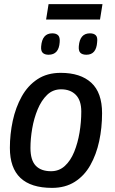

<svg xmlns="http://www.w3.org/2000/svg" viewBox="-20 -903 560 933"><path d="M233 10Q28 10 28 -184Q28 -251 42 -316Q56 -381 85.5 -434Q115 -487 162 -518Q209 -549 275 -549Q371 -549 423.5 -501Q476 -453 476 -353Q476 -282 462 -217Q448 -152 419 -100.5Q390 -49 343.5 -19.5Q297 10 233 10ZM228 -71Q267 -71 295 -96.5Q323 -122 340.5 -165Q358 -208 366.5 -259Q375 -310 375 -361Q375 -415 348.5 -442Q322 -469 277 -469Q237 -469 209 -442Q181 -415 163 -371.5Q145 -328 136.5 -278.5Q128 -229 128 -184Q128 -125 153.5 -98Q179 -71 228 -71ZM400 -637Q380 -637 370.5 -646.5Q361 -656 363 -679Q368 -741 417 -741Q436 -741 445.5 -731.5Q455 -722 452 -698Q448 -637 400 -637ZM216 -637Q197 -637 187.5 -646.5Q178 -656 180 -678Q185 -741 234 -741Q253 -741 262.5 -731.5Q272 -722 270 -698Q266 -637 216 -637ZM204 -808 216 -883H478L466 -808Z"/></svg>

Font: Georama Medium
Style: Italic
Weight: 500
Italic angle: -9°
Designer: Jean-Baptiste Levee
Foundry: Production Type
Version: Version 1.000